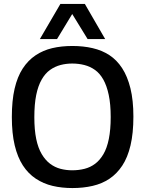

<svg xmlns="http://www.w3.org/2000/svg" viewBox="-20 -943 734 973"><path d="M346 -80Q379 -80 408.5 -87.5Q438 -95 462 -113Q486 -131 504 -161.5Q522 -192 531.5 -239Q541 -286 541 -350Q541 -415 531 -462Q521 -509 503.5 -540Q486 -571 461.5 -588.5Q437 -606 407.5 -613.5Q378 -621 346 -621Q315 -621 286.5 -613.5Q258 -606 233.5 -588.5Q209 -571 191 -539.5Q173 -508 163.5 -461.5Q154 -415 154 -349Q154 -285 163.5 -239Q173 -193 191.5 -162Q210 -131 234 -113Q258 -95 286.5 -87.5Q315 -80 346 -80ZM347 10Q293 10 246.5 -1Q200 -12 161.5 -37.5Q123 -63 96 -104.5Q69 -146 54.5 -206.5Q40 -267 40 -350Q40 -433 54 -493.5Q68 -554 95 -595.5Q122 -637 160 -662.5Q198 -688 244.5 -699Q291 -710 347 -710Q402 -710 449.5 -699Q497 -688 534.5 -663.5Q572 -639 599 -597.5Q626 -556 641 -495.5Q656 -435 656 -352Q656 -268 641.5 -206.5Q627 -145 599.5 -103.5Q572 -62 534.5 -37Q497 -12 449.5 -1Q402 10 347 10ZM182 -745 286 -923H410L513 -745H424L346 -872L269 -745Z"/></svg>

Font: Georama ExtraCondensed Thin Medium
Style: Regular
Weight: 500
Version: Version 1.001